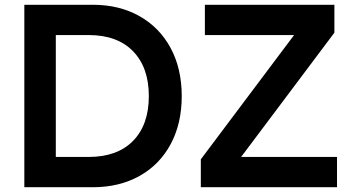

<svg xmlns="http://www.w3.org/2000/svg" viewBox="-20 -785 1479 805"><path d="M82 -765H369Q480 -765 564.5 -717.5Q649 -670 695.5 -583.5Q742 -497 742 -382Q742 -267 695.5 -180.5Q649 -94 564.5 -47Q480 0 369 0H82ZM352 -127Q472 -127 538 -194.5Q604 -262 604 -382Q604 -502 538 -570Q472 -638 352 -638H214V-127ZM822 -117 1213 -638H839V-765H1382V-648L991 -127H1393V0H822Z"/></svg>

Font: Application Semibold
Style: Regular
Weight: 600
Designer: Wei Huang
Foundry: Wei Huang
Version: Version 0.012